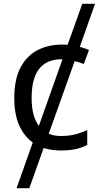

<svg xmlns="http://www.w3.org/2000/svg" viewBox="-20 -780 520 1008"><path d="M300 10Q250 10 209 -3L134 208H67L152 -32Q107 -64 81 -121.5Q55 -179 55 -265Q55 -364 88 -426Q121 -488 177.5 -517Q234 -546 306 -546Q320 -546 335 -545L412 -760H479L399 -534Q427 -527 447 -517L420 -444Q410 -448 397.5 -452Q385 -456 372 -459L236 -78Q263 -66 299 -66Q343 -66 376.5 -75Q410 -84 438 -97V-19Q411 -5 378.5 2.5Q346 10 300 10ZM146 -266Q146 -170 184 -119L308 -469H304Q146 -469 146 -266Z"/></svg>

Font: Noto Sans Historical
Style: Regular
Weight: 400
Designer: Monotype Design Team
Foundry: Monotype Imaging Inc.
Version: Version 2.013; ttfautohint (v1.8.4.7-5d5b)